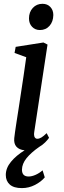

<svg xmlns="http://www.w3.org/2000/svg" viewBox="-20 -781 336 1010"><path d="M132.5 -684Q132.5 -717.5 152.5 -739.2Q172.5 -761 203.5 -761Q229.5 -761 245 -744.2Q260.5 -727.5 260.5 -702Q260 -667 240.5 -645Q221 -623 190 -623Q165 -623 148.8 -640Q132.5 -657 132.5 -684ZM225.5 -80.5 238 -56Q231 -45.5 217.5 -32Q204 -18.5 186 -8Q143 22 119.5 51.2Q96 80.5 95.5 111.5Q95.5 147.5 130.5 147.5Q147 147.5 167 138.8Q187 130 204 115L215.5 152Q196.5 175 164 191.8Q131.5 208.5 95 208.5Q52.5 208.5 31.5 189.8Q10.5 171 10.5 139.5Q10.5 103 37.8 70Q65 37 109.5 9.5Q81 7 66.5 -9.2Q52 -25.5 55 -54.5Q57.5 -78 66.8 -138.5Q76 -199 79.5 -220Q109 -411.5 118 -480L56.5 -502.5L62.5 -534.5L208.5 -557.5L230 -546.5L160 -86Q159 -79 159 -75.5Q159 -63.5 163.8 -57.2Q168.5 -51 176 -51Q186.5 -51 197.8 -57.8Q209 -64.5 225.5 -80.5Z"/></svg>

Font: Merriweather Text
Style: Italic
Weight: 400
Italic angle: -7.8°
Designer: Eben Sorkin
Foundry: Eben Sorkin
Version: Version 2.100